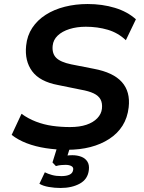

<svg xmlns="http://www.w3.org/2000/svg" viewBox="-20 -735 716 955"><path d="M315 10Q260 10 208 2Q156 -6 113 -22.5Q70 -39 38 -64L87 -169Q120 -145 159 -130Q198 -115 240.5 -109Q283 -103 328 -103Q376 -103 410 -114.5Q444 -126 464 -147Q484 -168 487 -194Q490 -222 480 -240.5Q470 -259 446 -270.5Q422 -282 382 -289L269 -312Q178 -329 140 -380.5Q102 -432 110 -508Q115 -558 140.5 -596.5Q166 -635 207.5 -661.5Q249 -688 302.5 -701.5Q356 -715 416 -715Q489 -715 551.5 -696Q614 -677 656 -639L606 -535Q567 -572 516 -587Q465 -602 407 -602Q362 -602 325.5 -590.5Q289 -579 267 -558Q245 -537 242 -508Q238 -469 259.5 -447.5Q281 -426 334 -415L446 -393Q543 -375 586 -327Q629 -279 620 -201Q614 -149 589.5 -110Q565 -71 523.5 -44Q482 -17 429.5 -3.5Q377 10 315 10ZM281 200Q252 200 223 195Q194 190 176 179L203 122Q219 130 239 135.5Q259 141 285 141Q311 141 326.5 133.5Q342 126 344 109Q346 97 335 91Q324 85 306 85Q297 85 284.5 86Q272 87 258 91L241 73L270 -20H334L309 60L282 45Q294 41 310 39Q326 37 340 37Q364 37 384 44.5Q404 52 414.5 68.5Q425 85 422 110Q417 156 377.5 178Q338 200 281 200Z"/></svg>

Font: Nunito Sans 8pt
Style: Bold Italic
Weight: 700
Italic angle: -9°
Version: Version 3.101;gftools[0.9.27]